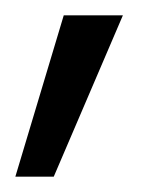

<svg xmlns="http://www.w3.org/2000/svg" viewBox="-30 -742 211 250"><path d="M130 -722H53L-10 -512H40Z"/></svg>

Font: Perun Light
Style: Regular
Weight: 300
Foundry: Copyright (c) Stefan Peev, Context Ltd, 2016
Version: Version 1.089